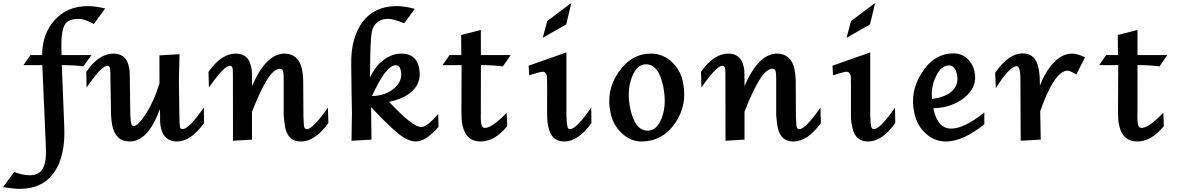

<svg xmlns="http://www.w3.org/2000/svg" viewBox="-183 -919 7814 1263"><path d="M-89.8 212.4Q-62 222.7 -36.4 228.3Q-10.7 233.9 11.7 233.9Q43 233.9 64.5 223.1Q85.9 212.4 98.9 189.5Q111.8 166.5 116.5 130.4Q121.1 94.2 118.7 43.5L95.2 -490.7H-28.8L17.6 -556.6H94.2Q94.2 -694.8 176.3 -787.1Q218.8 -834 273.9 -856.4Q329.1 -878.9 397.9 -878.9Q419.9 -878.9 447.5 -875Q475.1 -871.1 508.8 -863.3L434.6 -761.2Q403.8 -778.3 378.9 -786.6Q354 -794.9 332.5 -794.9Q267.1 -794.9 243.2 -756.8Q231.4 -736.8 225.6 -699Q219.7 -661.1 220.7 -606.9L221.7 -556.6H418.5L365.7 -482.4Q331.5 -486.8 299.3 -488.8Q267.1 -490.7 235.8 -490.7H223.6L239.7 -86.4Q244.1 10.7 227.1 86.4Q210 162.1 172.9 214.8Q97.2 323.2 -53.2 323.2Q-73.7 323.2 -100.6 320.3Q-127.4 317.4 -163.1 312Z M869.1 -201.7Q791 11.7 670.4 11.7Q623 11.7 594.7 -14.9Q566.4 -41.5 555.2 -94.2Q552.7 -108.4 550.5 -125.5Q548.3 -142.6 547.4 -162.1L543.5 -401.4Q543.5 -428.2 543 -445.8Q542.5 -463.4 541 -470.7Q538.6 -477.5 534.7 -481.9Q530.8 -486.3 523.9 -486.3Q503.9 -486.3 469.5 -450.2Q435.1 -414.1 386.7 -343.3L384.8 -446.3Q426.3 -507.3 471.2 -536.9Q516.1 -566.4 562.5 -566.4Q647.5 -566.4 665 -479.5Q671.9 -452.1 670.9 -395L674.3 -155.8L675.3 -156.2Q675.8 -140.6 676.5 -130.1Q677.2 -119.6 678.2 -113.8Q684.1 -89.4 695.8 -89.4Q724.1 -89.4 777.8 -171.4Q805.2 -215.3 827.1 -264.6Q849.1 -314 866.2 -371.6L865.7 -554.7L998 -562.5L993.7 -394V-395L997.1 -155.3Q997.6 -100.1 1001 -85Q1003.9 -69.8 1017.1 -69.8Q1039.1 -69.8 1073.5 -105Q1107.9 -140.1 1157.7 -211.4L1159.2 -109.4Q1114.3 -47.9 1070.8 -18.1Q1027.3 11.7 981.4 11.7Q896 11.7 876 -76.7Q868.7 -104.5 870.1 -161.1Z M1349.6 6.8 1349.1 -401.4Q1349.1 -428.7 1348.9 -445.8Q1348.6 -462.9 1346.7 -470.7Q1342.3 -486.3 1329.1 -486.3Q1309.6 -486.3 1274.9 -450.2Q1240.2 -414.1 1191.4 -343.3L1188.5 -446.3Q1231 -506.8 1275.9 -536.6Q1320.8 -566.4 1367.2 -566.4Q1451.7 -566.4 1469.2 -479.5Q1473.1 -465.8 1473.9 -444.6Q1474.6 -423.3 1474.6 -395V-352.5Q1492.2 -392.1 1510.7 -426Q1529.3 -460 1551.8 -487.8Q1615.7 -566.4 1687.5 -566.4Q1780.8 -566.4 1803.7 -463.9Q1810.1 -430.7 1811.5 -391.1L1813 -155.3Q1814.5 -127 1815.2 -109.4Q1815.9 -91.8 1817.9 -85Q1820.8 -69.8 1835.9 -69.8Q1876 -69.8 1974.1 -211.4L1977.1 -109.4Q1889.2 11.7 1796.9 11.7Q1713.4 11.7 1693.8 -76.7Q1688 -103 1683.1 -161.1V-397.9Q1683.1 -451.7 1675.3 -459.2Q1667.5 -466.8 1660.6 -466.8Q1619.1 -466.8 1574.5 -395.8Q1529.8 -324.7 1474.6 -183.6V-0.5Z M2129.4 6.8 2131.8 -162.1 2132.3 -161.1Q2129.9 -245.6 2129.4 -328.9Q2128.9 -412.1 2127.4 -495.6Q2126 -586.4 2145.3 -655.8Q2164.6 -725.1 2203.1 -776.4Q2282.2 -878.9 2425.8 -878.9Q2451.2 -878.9 2481 -874.5Q2510.7 -870.1 2545.4 -860.4L2476.1 -766.1Q2405.8 -794.9 2369.6 -794.9Q2339.8 -794.9 2318.6 -784.7Q2297.4 -774.4 2282.7 -755.4L2282.2 -755.9Q2273.9 -744.6 2268.3 -729Q2262.7 -713.4 2260.7 -695.8Q2259.3 -684.6 2257.6 -666.3Q2255.9 -647.9 2254.6 -615.5Q2253.4 -583 2252.4 -533.2Q2251.5 -483.4 2251 -408.7Q2262.7 -435.5 2278.3 -458.3Q2293.9 -481 2313 -501.5Q2346.7 -533.7 2382.6 -550Q2418.5 -566.4 2458.5 -566.4Q2554.2 -566.4 2573.7 -473.1Q2582.5 -431.2 2574 -395.5Q2565.4 -359.9 2540.3 -331.3Q2515.1 -302.7 2473.9 -282Q2432.6 -261.2 2376.5 -249Q2456.1 -164.1 2508.3 -123.5Q2560.5 -83 2588.9 -83Q2625 -83 2699.7 -168.9L2701.7 -84.5Q2659.7 -35.6 2622.3 -12Q2585 11.7 2553.7 11.7Q2502.4 11.7 2439.5 -38.1Q2412.6 -59.1 2367.4 -102.5Q2322.3 -146 2258.3 -213.9Q2258.8 -160.6 2259.3 -105.7Q2259.8 -50.8 2260.7 -0.5ZM2422.4 -489.7Q2387.2 -489.7 2348.1 -438Q2309.1 -386.2 2263.7 -287.1Q2352.5 -289.1 2410.6 -338.4Q2468.8 -389.2 2453.1 -456.1Q2446.8 -489.7 2422.4 -489.7Z M2853.5 -490.7H2728.5L2773.9 -556.6H2851.6L2850.6 -689L2980 -721.7L2980.5 -556.6H3176.3L3125 -482.4Q3089.4 -486.8 3059.6 -488.8Q3029.8 -490.7 3006.3 -490.7H2980.5L2980 -170.4Q2979 -144.5 2980.2 -127Q2981.4 -109.4 2983.4 -100.6Q2985.8 -88.9 2991.2 -83.3Q2996.6 -77.6 3007.3 -77.6Q3053.2 -77.6 3149.9 -176.8L3153.8 -89.8Q3071.3 11.7 2979 11.7Q2882.3 11.7 2859.9 -93.3Q2855.5 -111.3 2853.8 -134Q2852.1 -156.7 2852.1 -183.1Z M3707.5 -109.4Q3620.6 11.7 3529.8 11.7Q3445.8 11.7 3426.3 -76.7Q3422.4 -90.8 3419.2 -111.1Q3416 -131.3 3416 -160.2Q3417 -411.6 3414.6 -420.9Q3405.8 -447.3 3388.2 -447.3Q3378.4 -447.3 3356 -440.9Q3333.5 -434.6 3298.3 -423.8L3294.4 -486.8L3543 -574.2V-155.3Q3543.9 -127 3545.9 -109.9Q3547.9 -92.8 3549.8 -85.4Q3553.2 -69.8 3567.4 -69.8Q3607.9 -69.8 3706.1 -211.4ZM3387.2 -670.4 3417 -780.8 3575.2 -899.4 3541.5 -758.3Z M4035.6 11.7Q3966.3 11.7 3906.7 -43Q3849.6 -97.2 3833.5 -175.8Q3801.3 -321.8 3885.7 -443.4Q3928.2 -505.9 3981.7 -536.1Q4035.2 -566.4 4100.6 -566.4Q4174.3 -566.4 4234.4 -513.7Q4292.5 -460 4309.1 -381.8Q4325.2 -304.7 4312.5 -237.3Q4299.8 -169.9 4258.3 -109.4Q4215.3 -47.9 4159.7 -18.1Q4104 11.7 4035.6 11.7ZM4076.7 -59.6Q4108.9 -59.6 4131.6 -81.1Q4154.3 -102.5 4170.4 -144Q4187.5 -189.5 4189.5 -240.5Q4191.4 -291.5 4179.7 -350.6Q4164.1 -424.8 4135.7 -460.4Q4107.4 -496.1 4065.9 -496.1Q4004.9 -496.1 3972.7 -408.7Q3955.6 -362.8 3953.4 -311.3Q3951.2 -259.8 3963.4 -202.6Q3994.6 -59.6 4076.7 -59.6Z M4589.4 6.8 4588.9 -401.4Q4588.9 -428.7 4588.6 -445.8Q4588.4 -462.9 4586.4 -470.7Q4582 -486.3 4568.8 -486.3Q4549.3 -486.3 4514.6 -450.2Q4480 -414.1 4431.2 -343.3L4428.2 -446.3Q4470.7 -506.8 4515.6 -536.6Q4560.5 -566.4 4606.9 -566.4Q4691.4 -566.4 4709 -479.5Q4712.9 -465.8 4713.6 -444.6Q4714.4 -423.3 4714.4 -395V-352.5Q4731.9 -392.1 4750.5 -426Q4769 -460 4791.5 -487.8Q4855.5 -566.4 4927.2 -566.4Q5020.5 -566.4 5043.5 -463.9Q5049.8 -430.7 5051.3 -391.1L5052.7 -155.3Q5054.2 -127 5054.9 -109.4Q5055.7 -91.8 5057.6 -85Q5060.5 -69.8 5075.7 -69.8Q5115.7 -69.8 5213.9 -211.4L5216.8 -109.4Q5128.9 11.7 5036.6 11.7Q4953.1 11.7 4933.6 -76.7Q4927.7 -103 4922.9 -161.1V-397.9Q4922.9 -451.7 4915 -459.2Q4907.2 -466.8 4900.4 -466.8Q4858.9 -466.8 4814.2 -395.8Q4769.5 -324.7 4714.4 -183.6V-0.5Z M5706.1 -109.4Q5619.1 11.7 5528.3 11.7Q5444.3 11.7 5424.8 -76.7Q5420.9 -90.8 5417.7 -111.1Q5414.6 -131.3 5414.6 -160.2Q5415.5 -411.6 5413.1 -420.9Q5404.3 -447.3 5386.7 -447.3Q5377 -447.3 5354.5 -440.9Q5332 -434.6 5296.9 -423.8L5293 -486.8L5541.5 -574.2V-155.3Q5542.5 -127 5544.4 -109.9Q5546.4 -92.8 5548.3 -85.4Q5551.8 -69.8 5565.9 -69.8Q5606.4 -69.8 5704.6 -211.4ZM5385.7 -670.4 5415.5 -780.8 5573.7 -899.4 5540 -758.3Z M6292 -101.6Q6222.2 -45.4 6158.9 -16.8Q6095.7 11.7 6040 11.7Q6002 11.7 5969.2 -1.2Q5936.5 -14.2 5905.8 -41.5Q5849.1 -93.3 5831.5 -175.8Q5800.3 -317.4 5881.8 -441.9Q5922.9 -505.9 5974.9 -536.9Q6026.9 -567.9 6090.3 -567.9Q6115.2 -567.9 6137.7 -559.3Q6160.2 -550.8 6178 -535.2Q6195.8 -519.5 6208.7 -497.6Q6221.7 -475.6 6227.5 -448.7Q6238.3 -398.4 6221.7 -355.5Q6205.1 -312.5 6161.6 -277.3Q6122.1 -245.1 6070.6 -226.8Q6019 -208.5 5957 -207L5958 -199.7Q5972.2 -136.7 6000.5 -105Q6028.8 -73.2 6074.2 -73.2Q6117.2 -73.2 6171.4 -99.6Q6225.6 -126 6292 -179.2ZM5975.1 -418.5Q5958 -385.3 5950.9 -347.9Q5943.8 -310.5 5947.8 -268.1Q5993.7 -273.9 6027.6 -287.8Q6061.5 -301.8 6082.5 -322.5Q6103.5 -343.3 6111.1 -370.4Q6118.7 -397.5 6111.8 -429.7Q6099.1 -488.8 6060.5 -488.8Q6034.2 -488.8 6012.7 -471.4Q5991.2 -454.1 5975.1 -418.5Z M6531.2 6.8 6529.3 -397.5Q6529.8 -415 6528.6 -429.9Q6527.3 -444.8 6524.9 -456.1Q6521.5 -470.2 6517.1 -476.8Q6512.7 -483.4 6505.4 -483.4Q6482.4 -483.4 6448 -448Q6413.6 -412.6 6367.7 -338.9L6363.3 -440.4Q6408.7 -504.9 6453.6 -536.4Q6498.5 -567.9 6542.5 -567.9Q6628.9 -567.9 6647.9 -473.1Q6656.7 -435.5 6656.7 -391.1L6657.7 -355.5Q6671.9 -393.1 6689.7 -425.5Q6707.5 -458 6730 -486.3Q6763.7 -527.3 6798.1 -546.9Q6832.5 -566.4 6867.7 -566.4Q6905.8 -566.4 6954.1 -542L6897.5 -429.2Q6855.5 -454.1 6839.8 -454.1Q6753.9 -454.1 6659.7 -188L6663.1 -0.5Z M7172.9 -490.7H7047.9L7093.3 -556.6H7170.9L7169.9 -689L7299.3 -721.7L7299.8 -556.6H7495.6L7444.3 -482.4Q7408.7 -486.8 7378.9 -488.8Q7349.1 -490.7 7325.7 -490.7H7299.8L7299.3 -170.4Q7298.3 -144.5 7299.6 -127Q7300.8 -109.4 7302.7 -100.6Q7305.2 -88.9 7310.5 -83.3Q7315.9 -77.6 7326.7 -77.6Q7372.6 -77.6 7469.2 -176.8L7473.1 -89.8Q7390.6 11.7 7298.3 11.7Q7201.7 11.7 7179.2 -93.3Q7174.8 -111.3 7173.1 -134Q7171.4 -156.7 7171.4 -183.1Z"/></svg>

Font: IranNastaliq
Style: Regular
Weight: 400
Designer: Hossein Zahedi
Version: Version 1.5